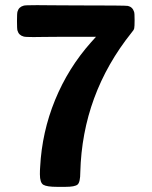

<svg xmlns="http://www.w3.org/2000/svg" viewBox="-20 -715 590 746"><path d="M214 11H202Q162 11 148.5 3Q135 -5 135 -38Q135 -55 136 -66Q143 -202 194 -326.5Q245 -451 334 -551Q352 -571 353 -572H215Q185 -572 151 -571.5Q117 -571 110 -571Q78 -571 72 -573Q53 -578 48 -596Q46 -602 46 -633Q46 -664 48 -670Q53 -688 72 -693Q76 -695 124 -695Q134 -695 183 -694.5Q232 -694 274 -694Q472 -694 477 -692Q495 -688 501 -669Q503 -664 503 -637Q503 -612 501.5 -605Q500 -598 491 -588Q300 -349 292 -46Q292 -7 281.5 2Q271 11 234 11Z"/></svg>

Font: KaTeX_SansSerif
Style: Bold
Weight: 700
Version: Version 1.1; ttfautohint (v1.3)